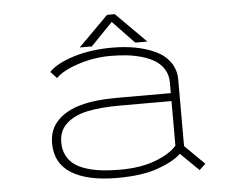

<svg xmlns="http://www.w3.org/2000/svg" viewBox="-49 -702 947 771"><g transform="rotate(-5 425.0 -317.0)"><path d="M561.5 -524H512.5L425.5 -615L337.5 -524H288.5L409.5 -645H440.5ZM419.5 -512Q468.5 -512 512 -503.8Q555.5 -495.5 592 -478.5Q628.5 -461.5 650 -431.2Q671.5 -401 671.5 -361V-93L750.5 -15L725.5 8.5L652 -63.5Q621.5 -34.5 558 -11.8Q494.5 11 393.5 11Q274.5 11 209.5 -29Q144.5 -69 144.5 -151Q144.5 -205 179 -241Q213.5 -277 273 -293.2Q332.5 -309.5 415.5 -309.5H637V-353Q637 -381.5 623.8 -404Q610.5 -426.5 588.8 -440.5Q567 -454.5 536.8 -463.5Q506.5 -472.5 475.2 -476Q444 -479.5 408.5 -479.5Q340.5 -479.5 276.8 -458.2Q213 -437 187.5 -409.5L162.5 -436.5Q192.5 -468.5 261.8 -490.2Q331 -512 419.5 -512ZM408 -21Q490.5 -21 550.2 -43.5Q610 -66 637 -98V-277.5H428.5Q350.5 -277.5 297.5 -266.2Q244.5 -255 213 -226.2Q181.5 -197.5 181.5 -151Q181.5 -121 193.2 -98Q205 -75 225.2 -60.5Q245.5 -46 275 -37Q304.5 -28 336.8 -24.5Q369 -21 408 -21Z"/></g></svg>

Font: League Mono Wide Thin
Style: Regular
Weight: 100
Width: 8
Designer: Tyler Finck
Foundry: The League of Moveable Type / Tyler Finck
Version: Version 2.210